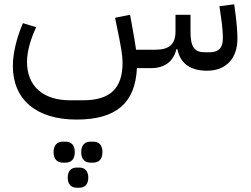

<svg xmlns="http://www.w3.org/2000/svg" viewBox="-20 -318 1173 896"><path d="M403 441H414C441 441 458 426 458 392C458 358 441 343 414 343H403C377 343 359 358 359 392C359 426 377 441 403 441ZM338 558H350C375 558 392 543 392 511C392 479 375 464 350 464H338C313 464 296 479 296 511C296 543 313 558 338 558ZM274 441H285C312 441 329 426 329 392C329 358 312 343 285 343H274C248 343 230 358 230 392C230 426 248 441 274 441ZM946 12C1036 12 1088 -46 1088 -138C1088 -164 1085 -204 1080 -245L1073 -298L1004 -289L1012 -234C1018 -195 1020 -159 1020 -138C1020 -94 1000 -74 956 -74H936C887 -74 869 -99 869 -171V-249H799V-171C799 -110 768 -86 705 -86H615C611 -114 605 -151 595 -205L587 -249L517 -235L526 -191C545 -100 552 -58 552 -26C552 95 494 150 367 150H307C181 150 106 84 106 -29C106 -79 124 -139 149 -191L87 -210C58 -142 40 -71 40 -10C40 147 150 240 337 240C521 240 611 164 619 0H685C750 0 790 -33 803 -88H808C821 -23 867 12 946 12Z"/></svg>

Font: IBM Plex Arabic
Style: Regular
Weight: 400
Designer: Mike Abbink, Paul van der Laan, Pieter van Rosmalen, Wael Morcos, Khajak Apelian
Foundry: Bold Monday
Version: Version 1.0